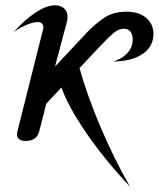

<svg xmlns="http://www.w3.org/2000/svg" viewBox="-20 -524 597 722"><path d="M479 -376Q479 -394 470.5 -405Q462 -416 445 -416Q428 -416 410.5 -402.5Q393 -389 358 -352L279 -268Q306 -170 356.5 -50Q407 70 469 178Q374 77 305.5 -22.5Q237 -122 211 -195L154 -134L128 -32Q119 6 77 6Q44 6 44 -20L46 -32L142 -414Q143 -417 143 -422Q143 -431 137.5 -436Q132 -441 123 -441Q88 -441 32 -404Q73 -450 114 -477Q155 -504 187 -504Q208 -504 221 -492.5Q234 -481 234 -460Q234 -451 231 -440L187 -274L309 -404Q339 -435 372.5 -457.5Q406 -480 456 -480Q502 -480 529.5 -457Q557 -434 557 -396Q557 -349 516 -321Q475 -293 406 -293Q440 -303 459.5 -325Q479 -347 479 -376Z"/></svg>

Font: Srisakdi
Style: Bold
Weight: 700
Designer: Cadson Demak Co.,Ltd.
Foundry: Cadson Demak Co.,Ltd.
Version: Version 1.000